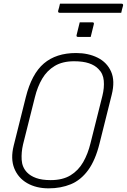

<svg xmlns="http://www.w3.org/2000/svg" viewBox="-20 -1010 693 1050"><path d="M416 -888H485Q496 -888 493 -877L476 -808H407Q396 -808 399 -819ZM396 -720Q463 -720 514 -694.5Q565 -669 587.5 -618.5Q610 -568 591 -492L525 -228Q502 -134 462 -79.5Q422 -25 367.5 -2.5Q313 20 246 20Q178 20 128.5 -8.5Q79 -37 58 -89.5Q37 -142 55 -214L121 -478Q153 -606 220 -663Q287 -720 396 -720ZM106 -220Q96 -177 98.5 -136Q101 -95 128 -67Q146 -48 177.5 -36.5Q209 -25 257 -25Q323 -25 366 -51.5Q409 -78 435 -123.5Q461 -169 475 -227L540 -486Q551 -530 547.5 -569Q544 -608 518 -633Q499 -653 466.5 -664Q434 -675 385 -675Q322 -675 279.5 -649.5Q237 -624 211 -580Q185 -536 171 -479ZM308 -990H644Q655 -990 653 -979Q650 -969 647.5 -959.5Q645 -950 643 -940H307Q296 -940 298 -951Q301 -961 303.5 -970.5Q306 -980 308 -990Z"/></svg>

Font: Recursive Mn Lnr St Lt
Style: Italic
Weight: 300
Italic angle: -15°
Monospace: yes
Version: Version 1.079;hotconv 1.0.112;makeotfexe 2.5.65598; ttfautoh